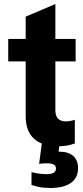

<svg xmlns="http://www.w3.org/2000/svg" viewBox="-20 -719 415 957"><path d="M269 10Q190 10 149 -28Q108 -66 108 -140V-636L256 -699V-169Q256 -141 269.5 -127.5Q283 -114 309 -114Q319 -114 330 -116Q341 -118 353 -122V-4Q331 4 310.5 7Q290 10 269 10ZM21 -413V-525H357V-413ZM231 218Q215 218 198.5 216.5Q182 215 167 211.5Q152 208 137 203V139Q161 145 178.5 147Q196 149 213 149Q236 149 247.5 142Q259 135 259 121Q259 108 248.5 101.5Q238 95 215 95Q205 95 195 95.5Q185 96 175 98L191 -24H281L268 62L241 43Q250 40 259 38.5Q268 37 277 37Q320 37 344.5 58Q369 79 369 120Q369 167 333.5 192.5Q298 218 231 218Z"/></svg>

Font: TikTok Sans 24pt
Style: Bold
Weight: 700
Version: Version 4.000